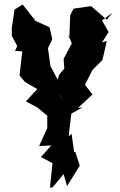

<svg xmlns="http://www.w3.org/2000/svg" viewBox="-20 -584 526 845"><path d="M243 -167 253 -223 235 -231 198 -301 202 -293 191 -372 210 -411 198 -464 132 -494 130 -514V-500L80 -564L44 -542L32 -462V-426L56 -381L46 -360L78 -358L66 -252L90 -223L144 -192L94 -138L144 -111L188 -75V-17L197 -40L152 59L206 56L160 107L211 134L200 241H211L260 182L275 235L331 145L312 86L306 84L295 5L282 16L294 -84L344 -112L323 -109L387 -168L354 -211L385 -272L391 -280L431 -320L450 -404L429 -397L458 -443L429 -494L475 -528L450 -497L381 -557L304 -546L289 -517L285 -413L280 -433L296 -393L260 -325L263 -282L241 -256L225 -207L259 -135Z"/></svg>

Font: Asimov Aggro
Style: Condensed
Weight: 500
Designer: Google
Version: Version 2.000980; 2014